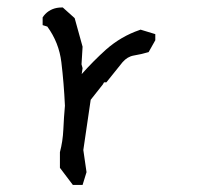

<svg xmlns="http://www.w3.org/2000/svg" viewBox="-20 -493 540 521"><path d="M142.6 -37.6V-80.1Q150.4 -109.4 151.9 -141.8Q153.3 -174.3 156.2 -206.1Q153.3 -268.1 146.5 -324.2Q140.1 -377.4 108.4 -420.9L95.7 -424.8V-445.8Q99.6 -451.7 103 -455.1Q120.6 -472.7 147.5 -472.7H150.4L182.6 -443.8L204.1 -366.2L201.2 -318.4L204.1 -308.1L201.7 -292Q233.9 -328.1 267.6 -358.4Q308.6 -394.5 358.9 -411.6L361.3 -412.6L401.4 -400.4V-394.5V-385.7V-383.8L383.3 -351.6Q363.3 -345.7 342.8 -342.3Q325.7 -339.4 312.5 -324.2L268.6 -269.5H262.2L259.3 -264.2L226.1 -222.2L206.1 -85.9L214.8 -25.9L204.1 8.8H198.2H177.7Z"/></svg>

Font: Bakudai
Style: Bold
Weight: 700
Version: Version 1.48